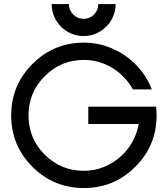

<svg xmlns="http://www.w3.org/2000/svg" viewBox="-20 -925 821 947"><path d="M550.3 -904.8Q550.3 -872.1 537.8 -843.5Q525.4 -814.9 503.9 -793.5Q482.4 -772 453.6 -759.5Q424.8 -747.1 392.6 -747.1Q359.9 -747.1 331.1 -759.5Q302.2 -772 281 -793.2Q259.8 -814.5 247.3 -843.3Q234.9 -872.1 234.9 -904.8H319.8Q319.8 -889.6 325.4 -876.5Q331.1 -863.3 341.1 -853.3Q351.1 -843.3 364.3 -837.6Q377.4 -832 392.6 -832Q407.2 -832 420.4 -837.6Q433.6 -843.3 443.6 -853.3Q453.6 -863.3 459.2 -876.5Q464.8 -889.6 464.8 -904.8ZM394 2.4Q244.6 2.4 140.1 -102.1Q35.2 -207 35.2 -356Q35.2 -504.4 140.1 -609.4Q244.6 -714.8 394 -714.8Q450.7 -714.8 502.9 -697.5Q555.2 -680.2 599.1 -649.4Q643.1 -618.7 676.5 -576.2Q710 -533.7 729 -483.9H635.3Q618.2 -515.6 593 -542.2Q567.9 -568.8 536.6 -588.4Q505.4 -607.9 469.2 -618.7Q433.1 -629.4 394 -629.4Q279.8 -629.4 200.2 -548.8Q120.6 -468.8 120.6 -356Q120.6 -242.2 200.2 -162.6Q280.3 -82.5 394 -82.5Q444.8 -82.5 490.2 -100.6Q535.6 -118.7 571.5 -149.7Q607.4 -180.7 631.6 -222.9Q655.8 -265.1 664.1 -313.5H415.5V-398.9H750Q751 -386.7 751.7 -376.2Q752.4 -365.7 752.4 -356Q752.4 -206.5 647 -102.1Q542.5 2.4 394 2.4Z"/></svg>

Font: Proletarsk
Style: Regular
Weight: 400
Designer: Peter Wiegel, original typeface by Carl Albert Fahrenwaldt 1901
Foundry: Peter Wiegel
Version: Version 1.000 2010 initial release